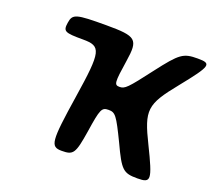

<svg xmlns="http://www.w3.org/2000/svg" viewBox="-120 -868 1133 1024"><g transform="rotate(20 446.0 -355.5)"><path d="M596 -146C658 -13 672 0 752 0C831 0 831 -17 747 -188C663 -358 667 -390 791 -543C914 -696 918 -711 837 -711C755 -711 737 -698 638 -569C539 -439 526 -426 496 -426C465 -426 464 -439 484 -569C504 -698 489 -711 318 -711C146 -711 128 -706 120 -654C112 -602 122 -597 227 -597C331 -597 338 -570 296 -299C254 -27 257 0 323 0C389 0 398 -13 419 -146C439 -278 445 -291 484 -291C522 -291 532 -278 596 -146Z"/></g></svg>

Font: Asimov Print
Style: AIt
Weight: 500
Designer: Google
Version: Version 2.000980: 2014